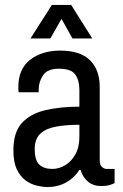

<svg xmlns="http://www.w3.org/2000/svg" viewBox="-20 -742 496 774"><path d="M172 12Q153 12 129 6.5Q105 1 83.5 -14.5Q62 -30 48 -59Q34 -88 34 -136Q34 -209 68.5 -246.5Q103 -284 163.5 -298Q224 -312 300 -312V-380Q300 -418 283.5 -441.5Q267 -465 217 -465Q171 -465 153.5 -438.5Q136 -412 136 -382V-370H55Q54 -375 54 -380Q54 -385 54 -392Q54 -464 101.5 -501Q149 -538 223 -538Q303 -538 342.5 -499.5Q382 -461 382 -391V-96Q382 -77 391 -69Q400 -61 410 -61H442V-4Q435 0 421.5 4Q408 8 388 8Q356 8 334.5 -10Q313 -28 305 -57H300Q280 -25 246.5 -6.5Q213 12 172 12ZM191 -61Q217 -61 242 -75.5Q267 -90 283.5 -119Q300 -148 300 -191V-239Q246 -239 205.5 -231.5Q165 -224 142.5 -203Q120 -182 120 -141Q120 -96 138.5 -78.5Q157 -61 191 -61ZM103 -587 189 -722H267L352 -587H272L228 -666L183 -587Z"/></svg>

Font: Archivo Narrow
Style: Regular
Weight: 400
Designer: Hector Gatti
Foundry: Omnibus-Type
Version: Version 3.002